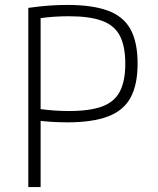

<svg xmlns="http://www.w3.org/2000/svg" viewBox="-20 -760 640 780"><path d="M95 -728Q145 -735 182.5 -737.5Q220 -740 253 -740Q356 -740 419 -716.5Q482 -693 510.5 -640.5Q539 -588 539 -502Q539 -416 510.5 -363.5Q482 -311 419 -287Q356 -263 253 -263Q223 -263 190 -265Q157 -267 117 -272L135 -318Q172 -313 201.5 -311Q231 -309 261 -309Q345 -309 395 -327.5Q445 -346 467 -388.5Q489 -431 489 -501Q489 -572 467 -614.5Q445 -657 394.5 -675.5Q344 -694 261 -694Q230 -694 198.5 -692Q167 -690 130 -684L145 -708V0H95Z"/></svg>

Font: M PLUS Code Latin Expanded Light
Style: Regular
Weight: 300
Width: 7
Designer: Coji Morishita
Foundry: UNDERFOREST DESIGN
Version: Version 1.002; ttfautohint (v1.8.3)